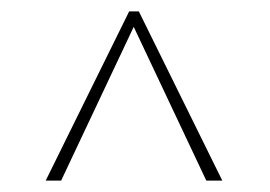

<svg xmlns="http://www.w3.org/2000/svg" viewBox="-20 -843 472 336"><path d="M223 -823 369 -527H341L214 -796L87 -527H60L206 -823Z"/></svg>

Font: Fira Sans Extra Condensed Thin
Style: Regular
Weight: 250
Width: 1
Designer: Carrois Corporate & Edenspiekermann AG
Foundry: Carrois Corporate GbR & Edenspiekermann AG
Version: Version 4.203